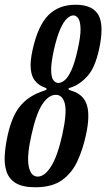

<svg xmlns="http://www.w3.org/2000/svg" viewBox="-31 -780 449 810"><path d="M106.5 -570Q129 -671.5 172.8 -715.8Q216.5 -760 288.5 -760Q360.5 -760 384.8 -715.8Q409 -671.5 386.5 -570Q369.5 -494 339 -460Q308.5 -426 275.5 -413.5Q267.5 -410.5 263 -409.2Q258.5 -408 257.5 -405.5Q257 -401.5 271 -397Q321.5 -382 335.5 -337Q349.5 -292 331.5 -210Q318.5 -150 295.5 -100Q272.5 -50 230.5 -20Q188.5 10 118 10Q65 10 36.2 -7.2Q7.5 -24.5 -3 -55Q-13.5 -85.5 -11 -125.2Q-8.5 -165 1.5 -210Q19.5 -290.5 53.2 -331.5Q87 -372.5 140 -392Q148 -395 156.5 -397.8Q165 -400.5 165.5 -404Q166.5 -407.5 160.8 -409.5Q155 -411.5 144.5 -416.5Q127.5 -425 114.8 -441.8Q102 -458.5 98.8 -489.2Q95.5 -520 106.5 -570ZM196.5 -570Q184 -513 184.8 -482.8Q185.5 -452.5 194.5 -441.2Q203.5 -430 215.5 -430Q227.5 -430 241.5 -441.2Q255.5 -452.5 269.8 -482.8Q284 -513 296.5 -570Q309.5 -627 308.8 -658.5Q308 -690 299.2 -702.5Q290.5 -715 278.5 -715Q266.5 -715 252.2 -702.5Q238 -690 223.8 -658.5Q209.5 -627 196.5 -570ZM101.5 -210Q81.5 -121 90.2 -78Q99 -35 128 -35Q157.5 -35 184.5 -78Q211.5 -121 231.5 -210Q252 -303 242.8 -341.5Q233.5 -380 204 -380Q175 -380 148.5 -341.5Q122 -303 101.5 -210Z"/></svg>

Font: Besley* Condensed
Style: Italic
Weight: 400
Width: 3
Italic angle: -13°
Designer: Owen Earl
Foundry: indestructible type*
Version: Version 3.000; ttfautohint (v1.8.3)